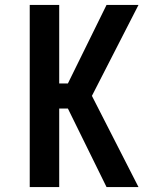

<svg xmlns="http://www.w3.org/2000/svg" viewBox="-20 -755 640 775"><path d="M100 0V-735H219V-418H254L410 -735H539L351 -368L539 0H410L254 -317H219V0Z"/></svg>

Font: Iosevka Book
Style: Bold
Weight: 700
Designer: Belleve Invis
Foundry: Belleve Invis
Version: Version 28.0.7; ttfautohint (v1.8.3)